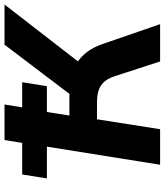

<svg xmlns="http://www.w3.org/2000/svg" viewBox="42 -788 745 870"><g transform="rotate(-90 415.0 -352.5)"><path d="M104 0 186 -513H42L60 -625H203L216 -705H377L364 -625H478L460 -513H343L327 -411H442L410 -391L648 -705H830L562 -359L507 -400Q540 -393 567.5 -375.5Q595 -358 616.5 -329Q638 -300 653 -255L741 0H572L507 -200Q493 -247 465 -266.5Q437 -286 389 -286H310L265 0Z"/></g></svg>

Font: Nunito Sans 9pt ExtraBold
Style: Italic
Weight: 800
Italic angle: -9°
Version: Version 3.101;gftools[0.9.27]